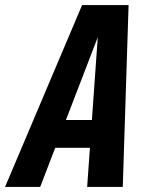

<svg xmlns="http://www.w3.org/2000/svg" viewBox="-67 -740 577 760"><path d="M-47 0 258 -720H369L92 0ZM278 0 329 -720H442L419 0ZM111 -265H381L356 -155H86Z"/></svg>

Font: Instrument Sans Condensed
Style: Bold Italic
Weight: 700
Width: 3
Italic angle: -13°
Designer: Rodrigo Fuenzalida
Foundry: fragTYPE
Version: Version 1.000;gftools[0.9.28]